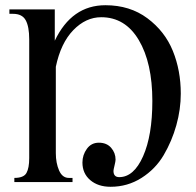

<svg xmlns="http://www.w3.org/2000/svg" viewBox="-20 -698 750 736"><path d="M190 -662V-542Q255 -678 384 -678Q478 -678 545 -628Q612 -578 642.5 -503Q673 -428 673 -339Q673 -279 656 -218Q639 -157 607.5 -103.5Q576 -50 522.5 -16Q469 18 404 18Q356 18 326 -7.5Q296 -33 296 -75Q296 -104 313 -127.5Q330 -151 359 -151Q389 -151 406 -131.5Q423 -112 423 -86Q423 -80 419 -63.5Q415 -47 415 -43Q415 -19 437 -19Q493 -19 528.5 -99Q564 -179 564 -311Q564 -457 512 -544.5Q460 -632 368 -632Q309 -632 261 -582.5Q213 -533 194 -442V-111Q194 -73 206.5 -44.5Q219 -16 244 -16H258V0H35V-16Q71 -16 81.5 -35Q92 -54 92 -92V-547Q92 -596 78.5 -620.5Q65 -645 30 -645H16V-662Z"/></svg>

Font: STIX
Style: Regular
Weight: 400
Designer: MicroPress Inc., with final additions and corrections provided by Coen Hoffman, Elsevier (retired)
Version: Version 1.1.1